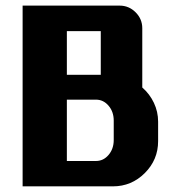

<svg xmlns="http://www.w3.org/2000/svg" viewBox="-20 -660 620 680"><path d="M540 -160.2Q540 -94.2 492.9 -47.1Q445.8 0 379.9 0H60.1V-640.1H403.8Q436.5 -640.1 460.2 -616.5Q483.9 -592.8 483.9 -560.1V-350.1Q510.3 -327.1 525.1 -295.7Q540 -264.2 540 -229ZM336.9 -395V-549.8H216.8V-395ZM382.8 -164.1V-232.9Q382.8 -264.2 364.5 -285.6Q346.2 -307.1 319.8 -307.1H216.8V-89.8H319.8Q346.2 -89.8 364.5 -111.3Q382.8 -132.8 382.8 -164.1Z"/></svg>

Font: Laconic
Style: Bold
Weight: 700
Designer: Robby Woodard
Version: Version 1.000